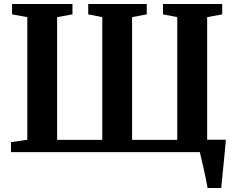

<svg xmlns="http://www.w3.org/2000/svg" viewBox="-20 -763 1182 963"><path d="M1021 180Q1018.5 162.5 1013.2 137.2Q1008 112 1002 85Q996 58 990.5 35Q985 12 982 -0.5L947.5 -62H1113Q1111.5 -45.5 1109.2 -20.8Q1107 4 1104.2 32.5Q1101.5 61 1098.5 89.2Q1095.5 117.5 1093.2 141.2Q1091 165 1089.5 180ZM35 0V-50L117 -62V-677L40.5 -691V-743H343.5V-691L266.5 -677V-61.5H493V-677L422.5 -691V-743H716V-691L642.5 -677V-61.5H869V-677L797.5 -691V-743H1094.5V-691L1019 -677V-62L1100 -50V0Z"/></svg>

Font: Merriweather 48pt
Style: Bold
Weight: 700
Version: Version 2.100